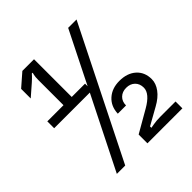

<svg xmlns="http://www.w3.org/2000/svg" viewBox="-195 -855 990 990"><g transform="rotate(-45 300.0 -360.0)"><path d="M148 -445V-628Q148 -652 151 -663.5Q154 -675 154 -676H148Q144 -672 139 -666Q134 -661 128.5 -655.5Q123 -650 115 -643L53 -589V-659L123 -720H208V-445H305V-426L447 -710H508L153 0H92L290 -395H30V-445ZM315 0V-64L435 -133Q505 -173 505 -216Q505 -245 487 -262.5Q469 -280 440 -280Q411 -280 393 -262.5Q375 -245 375 -216H315Q317 -268 351.5 -299Q386 -330 440 -330Q497 -330 531 -299.5Q565 -269 565 -218Q565 -187 543 -157Q521 -127 479 -104L386 -52V-42Q396 -44 409 -46Q419 -48 432.5 -49Q446 -50 461 -50H570V0Z"/></g></svg>

Font: JetBrainsMono NF
Style: Regular
Weight: 400
Monospace: yes
Designer: Philipp Nurullin, Konstantin Bulenkov
Foundry: JetBrains
Version: Version 1.0.2; ttfautohint (v1.8.3)